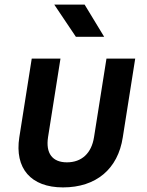

<svg xmlns="http://www.w3.org/2000/svg" viewBox="-20 -805 640 835"><path d="M310 -645H433L348 -785H216ZM254 10C398 10 493 -70 514 -208L568 -550H443L389 -209C378 -138 335 -99 271 -99C208 -99 178 -138 189 -209L243 -550H118L64 -208C43 -73 114 10 254 10Z"/></svg>

Font: JetBrains Mono
Style: Bold Italic
Weight: 558
Italic angle: -9°
Monospace: yes
Designer: Philipp Nurullin, Konstantin Bulenkov
Foundry: JetBrains
Version: Version 2.305